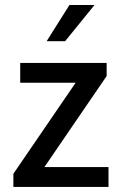

<svg xmlns="http://www.w3.org/2000/svg" viewBox="-20 -736 473 756"><path d="M32.7 0V-51.8L277.8 -410.2H59.6V-488.3H399.9V-436.5L154.8 -78.1H407.2V0ZM163.6 -573.7 253.4 -716.3H352.1L236.3 -573.7Z"/></svg>

Font: Varta Light SemiBold
Style: Regular
Weight: 600
Version: Version 1.004